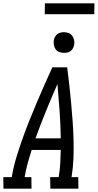

<svg xmlns="http://www.w3.org/2000/svg" viewBox="-47 -1143 592 1163"><path d="M-26 0 -27 -70H24L25 -74Q34 -130 51 -186Q68 -242 87.5 -297.5Q107 -353 129 -408Q151 -463 174 -517.5Q197 -572 221 -626.5Q245 -681 270 -735H360Q367 -681 373 -626.5Q379 -572 384 -517.5Q389 -463 393 -408Q397 -353 398.5 -297.5Q400 -242 398 -186Q396 -130 387 -74L386 -70H427L428 0H258L257 -70H308L309 -74Q316 -114 318 -154.5Q320 -195 321 -235H145Q132 -195 121 -154.5Q110 -114 103 -74L102 -70H143L144 0ZM321 -305Q320 -388 314 -470Q308 -552 301 -634Q265 -552 231.5 -470Q198 -388 168 -305ZM340 -823Q325 -823 311.5 -828Q298 -833 290 -844.5Q282 -856 279.5 -870.5Q277 -885 279 -900Q281 -910 286.5 -920Q292 -930 300.5 -936.5Q309 -943 319.5 -945.5Q330 -948 341 -948Q356 -948 369.5 -942.5Q383 -937 391 -925.5Q399 -914 402 -899.5Q405 -885 402 -870Q400 -860 394.5 -850Q389 -840 380.5 -833.5Q372 -827 361.5 -825Q351 -823 340 -823ZM224 -1057 225 -1123H525L524 -1057Z"/></svg>

Font: Iosevka Curly Slab
Style: Italic
Weight: 400
Italic angle: -9°
Monospace: yes
Designer: Belleve Invis
Foundry: Belleve Invis
Version: Version 22.1.2; ttfautohint (v1.8.4)